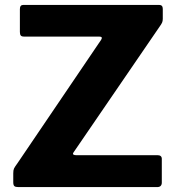

<svg xmlns="http://www.w3.org/2000/svg" viewBox="-20 -762 721 782"><path d="M55 0Q43 0 38.5 -4Q34 -8 34 -20V-56Q34 -69 37 -75.5Q40 -82 51 -97L392 -600Q400 -613 384 -613H78Q68 -613 64.5 -617.5Q61 -622 61 -632V-725Q61 -742 75 -742H628Q643 -742 643 -726V-685Q643 -676 640 -669.5Q637 -663 629 -652L280 -142Q275 -135 279 -132.5Q283 -130 289 -130H621Q639 -130 639 -115V-18Q639 -10 634.5 -5Q630 0 620 0H55Z"/></svg>

Font: Libre Franklin Thin
Style: Bold
Weight: 700
Version: Version 3.000